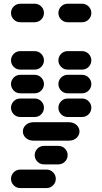

<svg xmlns="http://www.w3.org/2000/svg" viewBox="-20 -881 540 1013"><path d="M87.9 111.3H224.6Q246.1 111.3 260.3 96.7Q274.4 82 274.4 62.5Q274.4 43 260.3 28.3Q246.1 13.7 224.6 13.7H87.9Q66.4 13.7 52.2 28.3Q38.1 43 38.1 62.5Q38.1 82 52.2 96.7Q66.4 111.3 87.9 111.3ZM212.9 -13.7H287.1Q308.6 -13.7 322.8 -28.3Q336.9 -43 336.9 -62.5Q336.9 -82 322.8 -96.7Q308.6 -111.3 287.1 -111.3H212.9Q191.4 -111.3 177.2 -96.7Q163.1 -82 163.1 -62.5Q163.1 -43 177.2 -28.3Q191.4 -13.7 212.9 -13.7ZM159.2 -138.7H340.8Q368.2 -138.7 383.8 -153.3Q399.4 -168 399.4 -187.5Q399.4 -207 383.8 -221.7Q368.2 -236.3 340.8 -236.3H159.2Q131.8 -236.3 116.2 -221.7Q100.6 -207 100.6 -187.5Q100.6 -168 116.2 -153.3Q131.8 -138.7 159.2 -138.7ZM87.9 -263.7H162.1Q183.6 -263.7 197.8 -278.3Q211.9 -293 211.9 -312.5Q211.9 -332 197.8 -346.7Q183.6 -361.3 162.1 -361.3H87.9Q66.4 -361.3 52.2 -346.7Q38.1 -332 38.1 -312.5Q38.1 -293 52.2 -278.3Q66.4 -263.7 87.9 -263.7ZM337.9 -263.7H412.1Q433.6 -263.7 447.8 -278.3Q461.9 -293 461.9 -312.5Q461.9 -332 447.8 -346.7Q433.6 -361.3 412.1 -361.3H337.9Q316.4 -361.3 302.2 -346.7Q288.1 -332 288.1 -312.5Q288.1 -293 302.2 -278.3Q316.4 -263.7 337.9 -263.7ZM87.9 -388.7H162.1Q183.6 -388.7 197.8 -403.3Q211.9 -418 211.9 -437.5Q211.9 -457 197.8 -471.7Q183.6 -486.3 162.1 -486.3H87.9Q66.4 -486.3 52.2 -471.7Q38.1 -457 38.1 -437.5Q38.1 -418 52.2 -403.3Q66.4 -388.7 87.9 -388.7ZM337.9 -388.7H412.1Q433.6 -388.7 447.8 -403.3Q461.9 -418 461.9 -437.5Q461.9 -457 447.8 -471.7Q433.6 -486.3 412.1 -486.3H337.9Q316.4 -486.3 302.2 -471.7Q288.1 -457 288.1 -437.5Q288.1 -418 302.2 -403.3Q316.4 -388.7 337.9 -388.7ZM87.9 -513.7H162.1Q183.6 -513.7 197.8 -528.3Q211.9 -543 211.9 -562.5Q211.9 -582 197.8 -596.7Q183.6 -611.3 162.1 -611.3H87.9Q66.4 -611.3 52.2 -596.7Q38.1 -582 38.1 -562.5Q38.1 -543 52.2 -528.3Q66.4 -513.7 87.9 -513.7ZM337.9 -513.7H412.1Q433.6 -513.7 447.8 -528.3Q461.9 -543 461.9 -562.5Q461.9 -582 447.8 -596.7Q433.6 -611.3 412.1 -611.3H337.9Q316.4 -611.3 302.2 -596.7Q288.1 -582 288.1 -562.5Q288.1 -543 302.2 -528.3Q316.4 -513.7 337.9 -513.7ZM87.9 -763.7H162.1Q183.6 -763.7 197.8 -778.3Q211.9 -793 211.9 -812.5Q211.9 -832 197.8 -846.7Q183.6 -861.3 162.1 -861.3H87.9Q66.4 -861.3 52.2 -846.7Q38.1 -832 38.1 -812.5Q38.1 -793 52.2 -778.3Q66.4 -763.7 87.9 -763.7ZM337.9 -763.7H412.1Q433.6 -763.7 447.8 -778.3Q461.9 -793 461.9 -812.5Q461.9 -832 447.8 -846.7Q433.6 -861.3 412.1 -861.3H337.9Q316.4 -861.3 302.2 -846.7Q288.1 -832 288.1 -812.5Q288.1 -793 302.2 -778.3Q316.4 -763.7 337.9 -763.7Z"/></svg>

Font: Workbench
Style: Regular
Weight: 400
Designer: Jens Kutilek
Foundry: Jens Kutilek
Version: Version 2.001